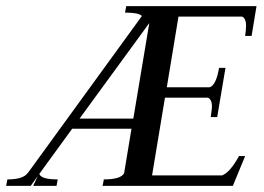

<svg xmlns="http://www.w3.org/2000/svg" viewBox="-80 -605 860 625"><path d="M-60 0 -56 -21Q-4 -21 10 -42V-41L382 -553Q372 -564 327 -564L331 -585H755L739 -488H718Q721 -509 721 -522Q721 -545 708 -551H501L463 -321H603Q624 -329 633 -384H654L627 -224H606Q610 -252 610 -258Q610 -281 597 -287H457L415 -34H643Q669 -44 698 -97H718L678 0H254L258 -21Q313 -21 324 -41L348 -186H155L48 -39Q54 -21 108 -21L104 0H28L43 -32L20 0ZM179 -219H354L406 -530Z"/></svg>

Font: Judson
Style: Italic
Weight: 400
Italic angle: -9.5°
Version: Version 20110429